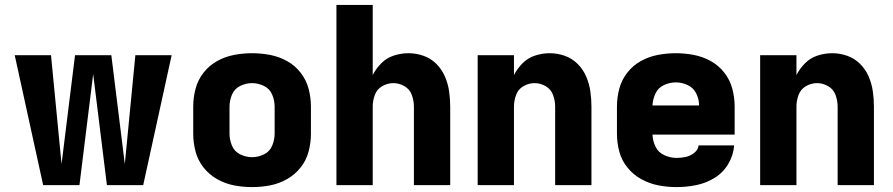

<svg xmlns="http://www.w3.org/2000/svg" viewBox="-20 -755 3640 783"><path d="M156 0H304L360 -453L416 0H564L680 -530H532L489 -86L434 -530H286L231 -86L188 -530H40Z M1008 8Q1045 8 1081.5 1Q1118 -6 1150.5 -24.5Q1183 -43 1206 -72Q1229 -101 1238.5 -137Q1248 -173 1248 -210V-320Q1248 -357 1238.5 -393Q1229 -429 1206 -458.5Q1183 -488 1150.5 -506Q1118 -524 1081.5 -531Q1045 -538 1008 -538Q971 -538 934.5 -531Q898 -524 865.5 -506Q833 -488 810 -458.5Q787 -429 777.5 -393Q768 -357 768 -320V-210Q768 -173 777.5 -137Q787 -101 810 -72Q833 -43 865.5 -24.5Q898 -6 934.5 1Q971 8 1008 8ZM1008 -114Q983 -114 959.5 -125.5Q936 -137 926 -161Q916 -185 916 -210V-320Q916 -345 926 -369Q936 -393 959.5 -404.5Q983 -416 1008 -416Q1033 -416 1056.5 -404.5Q1080 -393 1090 -369Q1100 -345 1100 -320V-210Q1100 -185 1090 -161Q1080 -137 1056.5 -125.5Q1033 -114 1008 -114Z M1352 0H1500V-320Q1500 -344 1508.5 -367.5Q1517 -391 1538.5 -403.5Q1560 -416 1584 -416Q1608 -416 1629.5 -403.5Q1651 -391 1659.5 -367.5Q1668 -344 1668 -320V0H1816V-320Q1816 -351 1811.5 -382.5Q1807 -414 1794.5 -443Q1782 -472 1759.5 -494.5Q1737 -517 1707 -527.5Q1677 -538 1646 -538Q1616 -538 1586.5 -528.5Q1557 -519 1535.5 -497.5Q1514 -476 1500 -449V-735H1352Z M1928 0H2076V-320Q2076 -344 2084.5 -367.5Q2093 -391 2114.5 -403.5Q2136 -416 2160 -416Q2184 -416 2205.5 -403.5Q2227 -391 2235.5 -367.5Q2244 -344 2244 -320V0H2392V-320Q2392 -351 2387.5 -382.5Q2383 -414 2370.5 -443Q2358 -472 2335.5 -494.5Q2313 -517 2283 -527.5Q2253 -538 2222 -538Q2192 -538 2162.5 -528.5Q2133 -519 2111.5 -497.5Q2090 -476 2076 -449V-530H1928Z M2739 8Q2779 8 2819 0Q2859 -8 2894 -29.5Q2929 -51 2950 -86.5Q2971 -122 2974 -162H2829Q2827 -144 2811 -131.5Q2795 -119 2776.5 -115Q2758 -111 2739 -111Q2714 -111 2689.5 -122Q2665 -133 2653.5 -156.5Q2642 -180 2641 -206H2976V-320Q2976 -357 2966.5 -393Q2957 -429 2934 -458.5Q2911 -488 2878.5 -506Q2846 -524 2809.5 -531Q2773 -538 2736 -538Q2699 -538 2662.5 -531Q2626 -524 2593.5 -506Q2561 -488 2538 -458.5Q2515 -429 2505.5 -393Q2496 -357 2496 -320V-210Q2496 -173 2505.5 -137Q2515 -101 2539 -71.5Q2563 -42 2596 -24Q2629 -6 2665.5 1Q2702 8 2739 8ZM2641 -325Q2642 -350 2653 -373.5Q2664 -397 2687.5 -408Q2711 -419 2736 -419Q2761 -419 2784.5 -408Q2808 -397 2819.5 -373.5Q2831 -350 2831 -325Z M3080 0H3228V-320Q3228 -344 3236.5 -367.5Q3245 -391 3266.5 -403.5Q3288 -416 3312 -416Q3336 -416 3357.5 -403.5Q3379 -391 3387.5 -367.5Q3396 -344 3396 -320V0H3544V-320Q3544 -351 3539.5 -382.5Q3535 -414 3522.5 -443Q3510 -472 3487.5 -494.5Q3465 -517 3435 -527.5Q3405 -538 3374 -538Q3344 -538 3314.5 -528.5Q3285 -519 3263.5 -497.5Q3242 -476 3228 -449V-530H3080Z"/></svg>

Font: Iosevka Sparkle Heavy
Style: Regular
Weight: 900
Designer: Belleve Invis
Foundry: Belleve Invis
Version: Version 4.5.0; ttfautohint (v1.8.3)